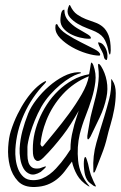

<svg xmlns="http://www.w3.org/2000/svg" viewBox="-20 -739 480 763"><path d="M403 -352Q395 -312 376 -272Q357 -232 340 -197Q339 -195 335.5 -190Q332 -185 330 -185Q327 -186 327 -191.5Q327 -197 327 -199Q328 -208 330.5 -220.5Q333 -233 335 -246.5Q337 -260 339.5 -272.5Q342 -285 345 -295Q354 -329 360 -353.5Q366 -378 369 -398Q372 -418 372.5 -436Q373 -454 370 -475Q369 -483 371 -485Q373 -486 376 -483Q379 -480 381 -477Q398 -450 404 -417.5Q410 -385 403 -352ZM427 -419Q440 -400 440 -369Q440 -338 434 -305.5Q428 -273 419 -243Q410 -213 406 -195Q398 -160 384 -125Q370 -90 360 -63Q359 -60 357 -56.5Q355 -53 353 -53Q351 -53 351 -57Q351 -61 351 -64Q348 -119 363 -171.5Q378 -224 395 -278Q405 -311 414 -345.5Q423 -380 422 -421Q422 -425 423 -425ZM333 -436Q272 -411 229.5 -364.5Q187 -318 164 -260Q154 -234 149 -213.5Q144 -193 141 -169Q140 -164 144 -159Q148 -154 152 -159Q170 -181 198 -215Q226 -249 254 -287Q282 -325 304.5 -364Q327 -403 333 -436ZM266 -97Q251 -76 237 -58Q223 -40 206 -26.5Q189 -13 168 -5Q147 3 120 4Q75 6 51.5 -19Q28 -44 19 -80Q10 -116 12.5 -154.5Q15 -193 23 -218Q34 -253 49.5 -284.5Q65 -316 82.5 -341.5Q100 -367 118.5 -385.5Q137 -404 155 -414Q156 -414 159.5 -416Q163 -418 163 -415Q164 -415 162 -412Q160 -409 158 -407Q106 -353 75.5 -285Q45 -217 41 -145Q40 -127 42.5 -106Q45 -85 52.5 -66.5Q60 -48 74 -35.5Q88 -23 112 -23Q131 -23 147 -29.5Q163 -36 177 -46.5Q191 -57 202.5 -69.5Q214 -82 223 -93Q243 -118 260 -145Q260 -165 262.5 -184Q265 -203 270 -222Q273 -236 275.5 -244.5Q278 -253 280.5 -260.5Q283 -268 285.5 -276.5Q288 -285 293 -299Q277 -271 261.5 -246.5Q246 -222 228.5 -199.5Q211 -177 192.5 -155.5Q174 -134 152 -112Q135 -95 124 -101Q113 -107 111 -129Q109 -163 114.5 -195Q120 -227 134 -262Q147 -294 166.5 -324Q186 -354 211.5 -378.5Q237 -403 268 -420.5Q299 -438 334 -444Q336 -455 337.5 -463Q339 -471 340 -479Q342 -490 342 -490Q344 -491 346.5 -488Q349 -485 351 -480Q363 -447 359 -414Q355 -381 344.5 -347Q334 -313 320 -277.5Q306 -242 297 -206Q285 -155 290.5 -100.5Q296 -46 333 -2Q336 2 336 2Q335 3 330 0Q301 -18 286.5 -43.5Q272 -69 266 -97ZM301 -451Q303 -449 300.5 -448Q298 -447 290 -445Q277 -441 258.5 -430Q240 -419 219.5 -402Q199 -385 179 -362.5Q159 -340 144 -314Q129 -287 118.5 -261Q108 -235 101.5 -213.5Q95 -192 92 -176.5Q89 -161 89 -155Q89 -140 89 -123.5Q89 -107 93 -94Q97 -81 107 -74Q117 -67 137 -70Q138 -70 142 -71.5Q146 -73 150 -74.5Q154 -76 157.5 -77Q161 -78 162 -78Q163 -76 160.5 -73Q158 -70 154 -66.5Q150 -63 146.5 -60Q143 -57 142 -56Q117 -41 100 -47Q83 -53 73.5 -69.5Q64 -86 60.5 -108.5Q57 -131 58 -149Q60 -184 69 -218.5Q78 -253 92 -288Q103 -315 125 -343.5Q147 -372 174.5 -396Q202 -420 232 -435.5Q262 -451 290 -452Q300 -452 301 -451ZM360 -2Q362 1 361 2Q358 2 353 0Q350 -2 337 -12Q324 -22 318 -44Q316 -52 314.5 -64.5Q313 -77 313 -88Q313 -99 314.5 -107Q316 -115 319 -115Q322 -115 325.5 -103Q329 -91 330 -88Q333 -74 335.5 -63.5Q338 -53 341 -44Q345 -33 351.5 -19Q358 -5 360 -2ZM375 -570Q384 -568 390 -561.5Q396 -555 400 -547Q404 -539 405.5 -531Q407 -523 407 -517Q407 -509 405.5 -504Q404 -499 401 -501Q400 -502 398 -503Q396 -504 394 -509Q392 -519 390 -524.5Q388 -530 385.5 -534.5Q383 -539 380 -544.5Q377 -550 373 -559Q371 -564 370 -568Q369 -572 375 -570ZM412 -531Q408 -557 397.5 -578.5Q387 -600 360 -613Q347 -619 327 -626.5Q307 -634 289 -644.5Q271 -655 258.5 -669Q246 -683 249 -701Q251 -710 254 -716Q257 -722 259 -717Q270 -693 286.5 -681.5Q303 -670 321 -663Q339 -656 357 -650Q375 -644 389 -632Q403 -620 411.5 -598.5Q420 -577 420 -539Q420 -534 419 -528Q418 -522 416 -522Q415 -522 412 -531ZM378 -522Q378 -518 374 -518Q354 -518 324 -527Q294 -536 266.5 -551.5Q239 -567 219.5 -587Q200 -607 200 -629Q200 -631 200.5 -637Q201 -643 205 -643H207Q217 -621 245 -603Q273 -585 302.5 -570.5Q332 -556 355 -544Q378 -532 378 -522ZM341 -590Q342 -586 339 -585.5Q336 -585 334 -585Q317 -585 297 -590Q277 -595 260 -604Q243 -613 231.5 -627Q220 -641 220 -659Q220 -667 222 -680.5Q224 -694 230 -699Q235 -701 235.5 -701Q236 -701 236 -698Q236 -674 251.5 -656.5Q267 -639 286.5 -627Q306 -615 322.5 -606Q339 -597 341 -590Z"/></svg>

Font: Akronim
Style: Regular
Weight: 400
Designer: Grzegorz Klimczewski
Foundry: Fonty.PL
Version: Version 1.001